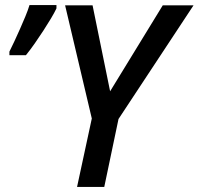

<svg xmlns="http://www.w3.org/2000/svg" viewBox="-20 -735 781 755"><path d="M283 0 341 -269 236 -714H344L413 -376L620 -714H741L446 -267L390 0ZM17 -532Q26 -550 37 -573.5Q48 -597 59 -622Q70 -647 80 -671Q90 -695 96 -715H202V-702Q194 -685 180.5 -662.5Q167 -640 150.5 -614.5Q134 -589 116.5 -564Q99 -539 82 -518H17Z"/></svg>

Font: Noto Sans Display Medium
Style: Italic
Weight: 500
Italic angle: -12°
Designer: Monotype Design Team
Foundry: Monotype Imaging Inc.
Version: Version 2.003